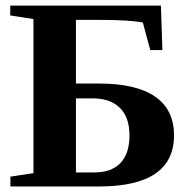

<svg xmlns="http://www.w3.org/2000/svg" viewBox="-20 -675 701 695"><path d="M337.9 0H17.6V-35.6L101.1 -48.3V-606L17.1 -619.1V-654.8H562.5L567.9 -493.7H523.9L497.1 -593.3Q448.2 -603 344.2 -603H254.9V-372.6H337.9Q472.7 -372.6 541.3 -325.4Q609.9 -278.3 609.9 -185.1Q609.9 0 337.9 0ZM448.7 -185.1Q448.7 -250.5 413.8 -284.7Q378.9 -318.8 316.9 -318.8H254.9V-50.8H321.8Q383.8 -50.8 416.3 -85.2Q448.7 -119.6 448.7 -185.1Z"/></svg>

Font: Liberation Serif
Style: Bold
Weight: 700
Designer: Steve Matteson
Foundry: Ascender Corporation
Version: Version 2.1.5